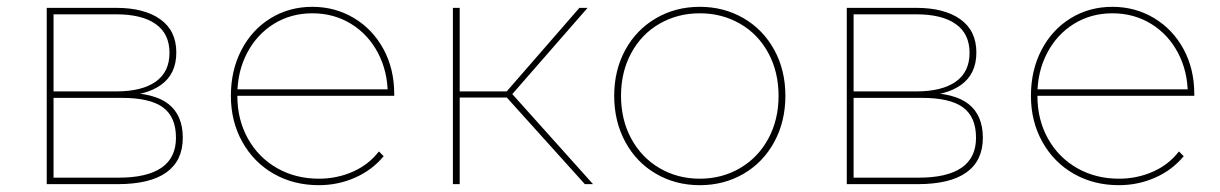

<svg xmlns="http://www.w3.org/2000/svg" viewBox="-20 -540 3577 563"><path d="M117 -517H320Q403 -517 450 -483.5Q497 -450 497 -386Q497 -323 452 -291Q407 -259 330 -259L343 -268Q432 -268 474 -235Q516 -202 516 -136Q516 -69 468 -34.5Q420 0 324 0H117ZM327 -19Q496 -19 496 -136Q496 -197 458 -225Q420 -253 337 -253H137V-19ZM321 -272Q396 -272 436.5 -300.5Q477 -329 477 -385Q477 -441 436.5 -469.5Q396 -498 321 -498H137V-272Z M915 3Q841 3 782.5 -30.5Q724 -64 690.5 -124Q657 -184 657 -259Q657 -334 688 -393.5Q719 -453 773.5 -486.5Q828 -520 896 -520Q963 -520 1018 -487Q1073 -454 1104.5 -396Q1136 -338 1136 -264Q1136 -263 1136 -261.5Q1136 -260 1136 -259H668V-278H1125L1117 -263Q1117 -330 1088.5 -384.5Q1060 -439 1009.5 -470Q959 -501 896 -501Q833 -501 783 -470Q733 -439 704.5 -384.5Q676 -330 676 -263V-259Q676 -189 707 -133.5Q738 -78 792.5 -47Q847 -16 915 -16Q968 -16 1014.5 -36.5Q1061 -57 1091 -96L1105 -82Q1071 -41 1021 -19Q971 3 915 3Z M1458 -263 1476 -271 1719 0H1695ZM1308 -517H1328V0H1308ZM1321 -272H1478V-254H1321ZM1458 -263 1679 -517H1703L1476 -257Z M2032 3Q1961 3 1903.5 -30.5Q1846 -64 1813.5 -124Q1781 -184 1781 -259Q1781 -334 1813.5 -393.5Q1846 -453 1903.5 -486.5Q1961 -520 2032 -520Q2103 -520 2160.5 -486.5Q2218 -453 2250.5 -393.5Q2283 -334 2283 -259Q2283 -184 2250.5 -124Q2218 -64 2160.5 -30.5Q2103 3 2032 3ZM2032 -16Q2097 -16 2150 -47Q2203 -78 2233 -133.5Q2263 -189 2263 -259Q2263 -329 2233 -384.5Q2203 -440 2150 -470.5Q2097 -501 2032 -501Q1967 -501 1914 -470.5Q1861 -440 1831 -384.5Q1801 -329 1801 -259Q1801 -189 1831 -133.5Q1861 -78 1914 -47Q1967 -16 2032 -16Z M2463 -517H2666Q2749 -517 2796 -483.5Q2843 -450 2843 -386Q2843 -323 2798 -291Q2753 -259 2676 -259L2689 -268Q2778 -268 2820 -235Q2862 -202 2862 -136Q2862 -69 2814 -34.5Q2766 0 2670 0H2463ZM2673 -19Q2842 -19 2842 -136Q2842 -197 2804 -225Q2766 -253 2683 -253H2483V-19ZM2667 -272Q2742 -272 2782.5 -300.5Q2823 -329 2823 -385Q2823 -441 2782.5 -469.5Q2742 -498 2667 -498H2483V-272Z M3261 3Q3187 3 3128.5 -30.5Q3070 -64 3036.5 -124Q3003 -184 3003 -259Q3003 -334 3034 -393.5Q3065 -453 3119.5 -486.5Q3174 -520 3242 -520Q3309 -520 3364 -487Q3419 -454 3450.5 -396Q3482 -338 3482 -264Q3482 -263 3482 -261.5Q3482 -260 3482 -259H3014V-278H3471L3463 -263Q3463 -330 3434.5 -384.5Q3406 -439 3355.5 -470Q3305 -501 3242 -501Q3179 -501 3129 -470Q3079 -439 3050.5 -384.5Q3022 -330 3022 -263V-259Q3022 -189 3053 -133.5Q3084 -78 3138.5 -47Q3193 -16 3261 -16Q3314 -16 3360.5 -36.5Q3407 -57 3437 -96L3451 -82Q3417 -41 3367 -19Q3317 3 3261 3Z"/></svg>

Font: Montserrat
Style: Regular
Weight: 400
Designer: Julieta Ulanovsky
Foundry: Julieta Ulanovsky
Version: Version 8.000